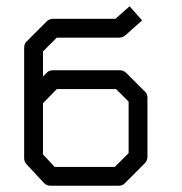

<svg xmlns="http://www.w3.org/2000/svg" viewBox="-20 -640 580 612"><path d="M117 -148 154 -108H346L390 -152V-316L350 -356H161L117 -311V-230ZM65 -116Q57 -124 57 -136V-230V-324V-488Q57 -502 66 -509L128 -571Q137 -580 149 -580H348L393 -620L433 -575L379 -527Q370 -520 359 -520H161L117 -476V-396L128 -407Q135 -416 149 -416H362Q374 -416 383 -407L441 -349Q450 -342 450 -328V-140Q450 -128 441 -119L379 -57Q372 -48 358 -48H141Q127.5 -48 119 -58Z"/></svg>

Font: ibm3270
Style: Regular
Weight: 400
Monospace: yes
Version: Version 2.0.3